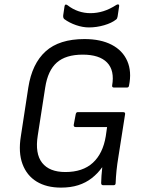

<svg xmlns="http://www.w3.org/2000/svg" viewBox="-20 -844 648 875"><path d="M258 11Q192 11 147 -16.5Q102 -44 82.5 -96.5Q63 -149 75 -223L109 -445Q126 -554 188 -610Q250 -666 365 -666Q439 -666 489 -640Q539 -614 560 -566Q581 -518 568 -454Q567 -445 558 -445H500Q490 -445 491 -454Q503 -523 468 -559Q433 -595 357 -595Q280 -595 239 -559Q198 -523 186 -445L152 -226Q139 -144 172 -102Q205 -60 278 -60Q357 -60 403 -102Q449 -144 462 -223L468 -265H325Q315 -265 316 -275L325 -323Q327 -333 334 -333H541Q552 -333 550 -323L520 -132Q514 -96 511 -66.5Q508 -37 507 -10Q507 0 498 0H450Q441 0 441 -10Q441 -24 442.5 -43Q444 -62 446 -81H445Q425 -53 398 -32Q371 -11 336.5 0Q302 11 258 11ZM385 -719Q357 -719 326.5 -729.5Q296 -740 273 -757Q267 -762 268 -774L274 -815Q275 -822 279 -823Q283 -824 288 -820Q311 -802 337.5 -793Q364 -784 392 -784Q422 -784 451 -793Q480 -802 511 -822Q516 -825 520 -823.5Q524 -822 523 -816L516 -769Q515 -764 513.5 -760.5Q512 -757 509 -755Q489 -739 454.5 -729Q420 -719 385 -719Z"/></svg>

Font: Sofia Sans Semi Condensed
Style: Italic
Weight: 400
Italic angle: -9°
Designer: Botio Nikoltchev, Ani Petrova
Foundry: lettersoup
Version: Version 4.101